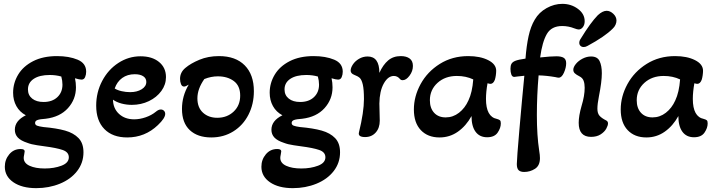

<svg xmlns="http://www.w3.org/2000/svg" viewBox="-20 -700 3715 996"><path d="M5 165Q5 128 28 100.5Q51 73 87 73Q108 73 108 85Q108 90 105.5 101.5Q103 113 103 119Q103 146 133.5 160Q164 174 212 174Q261 174 299 159.5Q337 145 337 116Q337 89 305 78Q273 67 211 59Q204 58 173 53.5Q142 49 122 41Q88 30 72.5 13.5Q57 -3 57 -27Q57 -74 114 -102Q82 -119 65 -149.5Q48 -180 48 -219Q48 -269 74 -312.5Q100 -356 151.5 -382.5Q203 -409 276 -409Q338 -409 382.5 -390.5Q427 -372 427 -328Q427 -313 421.5 -300Q416 -287 403 -287Q392 -287 369 -294Q374 -271 374 -247Q374 -185 332.5 -139Q291 -93 217 -84Q187 -82 174.5 -77.5Q162 -73 162 -62Q162 -52 172.5 -48Q183 -44 205 -41Q274 -35 318 -22.5Q362 -10 387.5 16.5Q413 43 413 90Q413 145 380 187.5Q347 230 290.5 253Q234 276 168 276Q94 276 49.5 245.5Q5 215 5 165ZM304 -261Q304 -281 298 -303Q270 -311 238 -311Q185 -311 155 -291Q125 -271 125 -236Q125 -206 147 -188.5Q169 -171 206 -171Q251 -171 277.5 -196Q304 -221 304 -261Z M479 -152Q479 -221 510 -280Q541 -339 594 -373.5Q647 -408 709 -408Q769 -408 805 -378.5Q841 -349 841 -300Q841 -261 817 -228Q793 -195 752.5 -175.5Q712 -156 664 -156Q636 -156 610 -163Q584 -170 566 -183Q567 -137 597.5 -109Q628 -81 676 -81Q705 -81 735.5 -91.5Q766 -102 788 -120Q802 -132 814 -132Q824 -132 830.5 -125.5Q837 -119 837 -109Q837 -87 799 -51Q732 13 640 13Q564 13 521.5 -30.5Q479 -74 479 -152ZM739 -275Q739 -294 723 -304.5Q707 -315 679 -315Q641 -315 614 -295.5Q587 -276 575 -241Q589 -232 611 -227Q633 -222 655 -222Q691 -222 715 -237Q739 -252 739 -275Z M924 -135Q924 -202 959 -261Q943 -251 935 -251Q924 -251 919 -263.5Q914 -276 914 -291Q914 -325 942 -348Q969 -371 1014.5 -390Q1060 -409 1116 -409Q1202 -409 1249.5 -361Q1297 -313 1297 -227Q1297 -160 1269 -105Q1241 -50 1190.5 -18.5Q1140 13 1076 13Q1005 13 964.5 -25Q924 -63 924 -135ZM1226 -204Q1226 -255 1193 -279.5Q1160 -304 1110 -304Q1075 -304 1040 -290Q1004 -239 1004 -190Q1004 -142 1033 -115.5Q1062 -89 1107 -89Q1158 -89 1192 -121Q1226 -153 1226 -204Z M1336 165Q1336 128 1359 100.5Q1382 73 1418 73Q1439 73 1439 85Q1439 90 1436.5 101.5Q1434 113 1434 119Q1434 146 1464.5 160Q1495 174 1543 174Q1592 174 1630 159.5Q1668 145 1668 116Q1668 89 1636 78Q1604 67 1542 59Q1535 58 1504 53.5Q1473 49 1453 41Q1419 30 1403.5 13.5Q1388 -3 1388 -27Q1388 -74 1445 -102Q1413 -119 1396 -149.5Q1379 -180 1379 -219Q1379 -269 1405 -312.5Q1431 -356 1482.5 -382.5Q1534 -409 1607 -409Q1669 -409 1713.5 -390.5Q1758 -372 1758 -328Q1758 -313 1752.5 -300Q1747 -287 1734 -287Q1723 -287 1700 -294Q1705 -271 1705 -247Q1705 -185 1663.5 -139Q1622 -93 1548 -84Q1518 -82 1505.5 -77.5Q1493 -73 1493 -62Q1493 -52 1503.5 -48Q1514 -44 1536 -41Q1605 -35 1649 -22.5Q1693 -10 1718.5 16.5Q1744 43 1744 90Q1744 145 1711 187.5Q1678 230 1621.5 253Q1565 276 1499 276Q1425 276 1380.5 245.5Q1336 215 1336 165ZM1635 -261Q1635 -281 1629 -303Q1601 -311 1569 -311Q1516 -311 1486 -291Q1456 -271 1456 -236Q1456 -206 1478 -188.5Q1500 -171 1537 -171Q1582 -171 1608.5 -196Q1635 -221 1635 -261Z M1842 -13Q1868 -119 1868 -186Q1868 -236 1862 -261.5Q1856 -287 1846 -296Q1836 -305 1817 -312Q1799 -319 1799 -334Q1799 -348 1810.5 -365.5Q1822 -383 1842.5 -395Q1863 -407 1887 -407Q1948 -407 1948 -322Q1967 -364 1993.5 -386.5Q2020 -409 2059 -409Q2088 -409 2105 -396.5Q2122 -384 2122 -358Q2122 -331 2104.5 -307.5Q2087 -284 2069 -284Q2060 -284 2055 -290Q2042 -306 2023 -306Q1993 -306 1971 -267Q1949 -228 1948 -163L1950 -74Q1950 -36 1929 -12.5Q1908 11 1874 11Q1836 11 1842 -13Z M2127 -132Q2127 -200 2162 -264Q2197 -328 2261.5 -368.5Q2326 -409 2409 -409Q2471 -409 2512.5 -388Q2554 -367 2554 -333Q2554 -322 2552 -308.5Q2550 -295 2547 -286Q2539 -265 2524 -265Q2520 -265 2509 -268Q2501 -223 2501 -187Q2501 -94 2558 -83Q2569 -80 2573.5 -76Q2578 -72 2578 -60Q2578 -36 2561.5 -12Q2545 12 2507 12Q2468 12 2447 -16.5Q2426 -45 2426 -98Q2398 -47 2355.5 -17Q2313 13 2260 13Q2199 13 2163 -25Q2127 -63 2127 -132ZM2410 -179Q2430 -221 2435 -288Q2397 -306 2350 -306Q2289 -306 2249.5 -270Q2210 -234 2210 -180Q2210 -139 2232 -115Q2254 -91 2292 -91Q2330 -91 2361 -115Q2392 -139 2410 -179Z M2661 151Q2661 126 2674.5 -29.5Q2688 -185 2700 -307Q2677 -305 2663 -303Q2653 -301 2648 -301Q2637 -301 2632.5 -313.5Q2628 -326 2628 -343Q2628 -359 2633 -368.5Q2638 -378 2652 -384Q2669 -391 2706 -396Q2711 -462 2722 -512.5Q2733 -563 2754 -598Q2776 -636 2815.5 -658Q2855 -680 2897 -680Q2943 -680 2978 -654Q3013 -628 3013 -590Q3013 -571 3003.5 -559Q2994 -547 2982 -547Q2975 -547 2959 -553Q2929 -565 2896 -565Q2841 -565 2817 -524Q2793 -483 2782 -402Q2838 -408 2866 -408Q2892 -408 2904.5 -400Q2917 -392 2917 -372Q2917 -349 2905.5 -323Q2894 -297 2878 -297Q2873 -297 2861 -300Q2815 -308 2774 -309Q2765 -205 2765 -103Q2765 3 2777 81Q2781 105 2781 120Q2781 159 2755.5 175.5Q2730 192 2699 192Q2680 192 2670.5 183Q2661 174 2661 151Z M2985 -478Q2985 -489 2993 -500Q3043 -582 3081 -621Q3106 -644 3127 -644Q3145 -644 3161.5 -628.5Q3178 -613 3178 -593Q3178 -583 3173 -571.5Q3168 -560 3158 -551Q3117 -510 3028 -462Q3018 -456 3008 -456Q2998 -456 2991.5 -462Q2985 -468 2985 -478ZM2982 -63Q2982 -99 2997 -151Q3013 -203 3013 -245Q3013 -266 3007.5 -281Q3002 -296 2986 -304Q2970 -312 2962 -319.5Q2954 -327 2954 -338Q2954 -352 2967.5 -368.5Q2981 -385 3002.5 -396Q3024 -407 3046 -407Q3079 -407 3090.5 -383Q3102 -359 3102 -320Q3102 -276 3087 -201Q3079 -161 3079 -136Q3079 -112 3090 -99.5Q3101 -87 3125 -75Q3134 -70 3134 -60Q3134 -49 3125 -32.5Q3116 -16 3096 -3Q3076 10 3046 10Q2982 10 2982 -63Z M3200 -132Q3200 -200 3235 -264Q3270 -328 3334.5 -368.5Q3399 -409 3482 -409Q3544 -409 3585.5 -388Q3627 -367 3627 -333Q3627 -322 3625 -308.5Q3623 -295 3620 -286Q3612 -265 3597 -265Q3593 -265 3582 -268Q3574 -223 3574 -187Q3574 -94 3631 -83Q3642 -80 3646.5 -76Q3651 -72 3651 -60Q3651 -36 3634.5 -12Q3618 12 3580 12Q3541 12 3520 -16.5Q3499 -45 3499 -98Q3471 -47 3428.5 -17Q3386 13 3333 13Q3272 13 3236 -25Q3200 -63 3200 -132ZM3483 -179Q3503 -221 3508 -288Q3470 -306 3423 -306Q3362 -306 3322.5 -270Q3283 -234 3283 -180Q3283 -139 3305 -115Q3327 -91 3365 -91Q3403 -91 3434 -115Q3465 -139 3483 -179Z"/></svg>

Font: AkayaTelivigala
Style: Regular
Weight: 400
Designer: Vaishnavi Murthy Yerkadithaya ( vaishnavimurthy@gmail.com ), Juan Luis Blanco Aristondo ( juan@blancoletters.com )
Version: Version 1.000